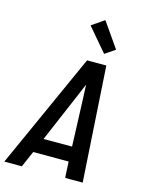

<svg xmlns="http://www.w3.org/2000/svg" viewBox="-149 -997 833 1079"><g transform="rotate(15 267.0 -457.5)"><path d="M-16 0 286 -670H398L440 0H338L333 -94H127L86 0ZM330 -180 320 -447Q319 -469 318 -491.5Q317 -514 316 -537Q307 -514 297 -491.5Q287 -469 278 -447L164 -180ZM369 -730 254 -865 327 -915 428 -770Z"/></g></svg>

Font: Lode Dark Term
Style: Bold Italic
Weight: 700
Italic angle: -11°
Monospace: yes
Designer: Belleve Invis
Foundry: Belleve Invis
Version: Version 29.2.0